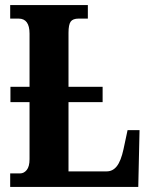

<svg xmlns="http://www.w3.org/2000/svg" viewBox="-20 -734 591 754"><path d="M528 -223 523 0H20V-53H59Q74 -53 85 -66.5Q96 -80 96 -109V-333H21V-393H96V-602Q96 -661 53 -661H20V-714H325V-661H289Q266 -661 257.5 -649Q249 -637 249 -605V-393H383V-333H249V-61H399Q423 -61 439 -81.5Q455 -102 465 -148L481 -223Z"/></svg>

Font: Noto Serif CondExtraBold
Style: Regular
Weight: 800
Width: 3
Designer: Monotype Design Team
Foundry: Monotype Imaging Inc.
Version: Version 1.001